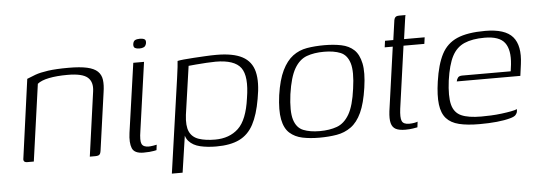

<svg xmlns="http://www.w3.org/2000/svg" viewBox="-44 -626 2399 854"><g transform="rotate(-5 1155.5 -199.0)"><path d="M56 0Q36 0 40 -19L88 -369Q104 -376 126 -384Q148 -392 183.5 -397Q219 -402 275 -402Q326 -402 357.5 -395Q389 -388 404.5 -373Q420 -358 423 -335Q426 -312 421 -280L385 -23Q384 -15 381.5 -9.5Q379 -4 373.5 -2Q368 0 359 0H335L375 -288Q381 -330 357 -350.5Q333 -371 268 -371Q220 -371 185 -364Q150 -357 133 -343L85 0Z M575 3Q534 3 524 -21.5Q514 -46 520 -90L564 -399H612L569 -94Q562 -51 569 -36.5Q576 -22 600 -22Q607 -22 620 -24Q633 -26 636 -27L633 -3Q629 -2 621 -0.5Q613 1 601.5 2Q590 3 575 3ZM597 -460Q585 -460 577.5 -464Q570 -468 571 -481Q573 -495 581 -499Q589 -503 602 -503Q615 -503 622.5 -499Q630 -495 628 -481Q625 -468 617 -464Q609 -460 597 -460Z M692 107 752 -313Q756 -341 758.5 -362.5Q761 -384 761 -390Q769 -392 788.5 -394Q808 -396 833.5 -397.5Q859 -399 885.5 -400.5Q912 -402 935 -402Q1010 -402 1051 -380Q1092 -358 1103.5 -311.5Q1115 -265 1101 -191Q1089 -121 1066 -78Q1043 -35 1003 -15.5Q963 4 900 4Q860 4 828 -3.5Q796 -11 777.5 -31.5Q759 -52 760 -92L771 -103L740 107ZM897 -27Q961 -27 1001 -64.5Q1041 -102 1054 -198Q1070 -295 1041.5 -333.5Q1013 -372 929 -372Q913 -372 888 -370.5Q863 -369 840 -367Q817 -365 808 -364L777 -148Q771 -99 783 -73Q795 -47 824.5 -37Q854 -27 897 -27Z M1360 5Q1318 5 1284.5 -2Q1251 -9 1228 -29.5Q1205 -50 1197 -91Q1189 -132 1198 -199Q1208 -267 1228 -308Q1248 -349 1276 -370Q1304 -391 1339.5 -397Q1375 -403 1417 -403Q1459 -403 1493 -396Q1527 -389 1549 -368.5Q1571 -348 1579.5 -307.5Q1588 -267 1578 -199Q1568 -130 1549 -89Q1530 -48 1501.5 -27.5Q1473 -7 1437.5 -1Q1402 5 1360 5ZM1364 -24Q1408 -24 1441 -36Q1474 -48 1496 -85.5Q1518 -123 1528 -199Q1539 -275 1527.5 -312.5Q1516 -350 1486.5 -362Q1457 -374 1413 -374Q1369 -374 1336 -362Q1303 -350 1281 -312.5Q1259 -275 1248 -199Q1238 -123 1249.5 -85.5Q1261 -48 1291 -36Q1321 -24 1364 -24Z M1744 3Q1716 3 1701 -5Q1686 -13 1681 -32Q1676 -51 1680 -85L1720 -370H1684L1688 -399H1725L1736 -477Q1737 -489 1740 -495Q1743 -501 1748 -503Q1753 -505 1761 -505H1789Q1788 -504 1787 -497.5Q1786 -491 1784 -477L1773 -399H1865L1861 -370H1768L1729 -92Q1724 -53 1730.5 -37.5Q1737 -22 1763 -22Q1775 -22 1786 -24Q1797 -26 1801 -28L1798 -3Q1793 -2 1778 0.5Q1763 3 1744 3Z M2075 7Q2020 7 1983.5 -2Q1947 -11 1927 -33.5Q1907 -56 1902 -96Q1897 -136 1906 -198Q1917 -274 1940.5 -319Q1964 -364 2010 -384Q2056 -404 2135 -404Q2224 -404 2258 -364.5Q2292 -325 2281 -243L2274 -191H1990Q1992 -201 1997.5 -208Q2003 -215 2017 -215H2233L2237 -245Q2244 -310 2220 -342Q2196 -374 2130 -374Q2075 -374 2039.5 -358.5Q2004 -343 1984.5 -305.5Q1965 -268 1955 -198Q1946 -128 1955.5 -91Q1965 -54 1996.5 -40Q2028 -26 2085 -26Q2105 -26 2128.5 -27Q2152 -28 2176 -31Q2200 -34 2218.5 -37.5Q2237 -41 2246 -45L2245 -35Q2244 -27 2237.5 -19.5Q2231 -12 2212 -7Q2187 0 2152 3.5Q2117 7 2075 7Z"/></g></svg>

Font: Genos Light
Style: Italic
Weight: 300
Italic angle: -8°
Designer: Robert E. Leuschke
Foundry: Robert E. Leuschke
Version: Version 1.010